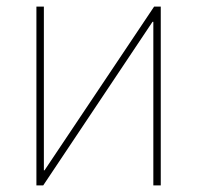

<svg xmlns="http://www.w3.org/2000/svg" viewBox="-20 -559 595 579"><path d="M464.8 0H442.4V-493.2H439.9L110.4 0H89.8V-539.1H112.3V-45.4H114.3L444.8 -539.1H464.8Z"/></svg>

Font: Inter 18pt Thin
Style: Regular
Weight: 250
Designer: Rasmus Andersson
Foundry: rsms
Version: Version 4.001;git-66647c0bb